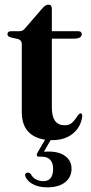

<svg xmlns="http://www.w3.org/2000/svg" viewBox="-20 -592 389 824"><path d="M58.5 -424 26 -431.5Q12 -435.5 12 -445Q12 -458 27 -458H63.5Q78.5 -458 88 -471L161.5 -556Q175 -572 188 -572Q202.5 -572 202.5 -554.5V-458H315Q331 -458 331 -446Q331 -426 295.5 -426H202.5V-130.5Q202.5 -54.5 257 -54.5Q276.5 -54.5 287.2 -63.5Q298 -72.5 305.5 -84.2Q313 -96 322 -105Q333.5 -108.5 333 -93Q327.5 -47.5 293.2 -19Q259 9.5 203.5 9.5Q142 9.5 107.8 -20.5Q73.5 -50.5 73.5 -111.5V-403Q73.5 -419 58.5 -424ZM180 -4H205L168.5 59Q177 58.5 189 58.5Q235.5 58.5 261.2 78.8Q287 99 287 132Q287 168 259.5 190Q232 212 183.5 212Q144 212 118.8 197.2Q93.5 182.5 88 162Q86.5 150 97.5 149Q105 147.5 112.5 155.5Q120.5 171 135 178.2Q149.5 185.5 166 185.5Q208 185.5 208 131.5Q208 108 195.8 94.2Q183.5 80.5 160.5 80.5H148Q140.5 80.5 138.5 76Q136.5 71.5 140 65Z"/></svg>

Font: Fraunces 72pt SemiBold
Style: Regular
Weight: 600
Version: Version 1.000;[b76b70a41]